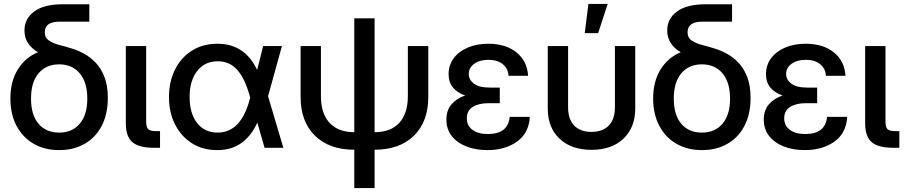

<svg xmlns="http://www.w3.org/2000/svg" viewBox="-20 -749 4590 973"><path d="M280.3 11.7Q206.1 11.7 150.4 -20.5Q94.7 -52.7 63.7 -111.6Q32.7 -170.4 32.7 -249.5Q32.7 -336.9 70.3 -397.2Q107.9 -457.5 172.4 -484.4Q139.6 -503.4 121.8 -530.8Q104 -558.1 104 -594.7Q104 -654.3 153.6 -690.9Q203.1 -727.5 299.8 -727.5H432.6V-639.2H281.2Q207 -639.2 207 -585.4Q207 -557.6 228.5 -543.2Q250 -528.8 281.7 -520.8Q313.5 -512.7 344.7 -502.9Q374 -494.1 405.8 -477.1Q437.5 -460 465.1 -431.2Q492.7 -402.3 509.5 -358.4Q526.4 -314.5 526.4 -252.4Q526.4 -170.9 495.6 -111.6Q464.8 -52.2 409.2 -20.3Q353.5 11.7 280.3 11.7ZM279.8 -77.1Q346.2 -77.1 384.3 -122.1Q422.4 -167 422.4 -249Q422.4 -332 384 -377.4Q345.7 -422.9 279.8 -422.9Q213.9 -422.9 175.5 -377.7Q137.2 -332.5 137.2 -249Q137.2 -166.5 175.3 -121.8Q213.4 -77.1 279.8 -77.1Z M761.2 0Q684.1 0 650.9 -28.6Q617.7 -57.1 617.7 -124V-515.6H720.7V-134.3Q720.7 -104.5 731 -94.5Q741.2 -84.5 770.5 -84.5H791V0Z M1080.6 11.7Q1007.3 11.7 952.6 -22.9Q897.9 -57.6 867.2 -118.2Q836.4 -178.7 836.4 -256.8Q836.4 -335.4 866.9 -396.5Q897.5 -457.5 952.6 -492.4Q1007.8 -527.3 1082 -527.3Q1220.7 -527.3 1283.2 -394.5L1313.5 -515.6H1408.7L1338.4 -261.2L1416 0H1320.8L1284.2 -127.4Q1252.9 -59.6 1202.9 -23.9Q1152.8 11.7 1080.6 11.7ZM1248 -255.4 1246.6 -259.3Q1221.7 -350.6 1182.6 -394.5Q1143.6 -438.5 1084 -438.5Q1017.1 -438.5 979 -388.9Q940.9 -339.4 940.9 -257.3Q940.9 -175.3 978.5 -126.2Q1016.1 -77.1 1083 -77.1Q1204.6 -77.1 1248 -255.4Z M1775.4 9.8Q1648.9 9.8 1576.2 -61.3Q1503.4 -132.3 1503.4 -257.8V-515.6H1606.4V-261.2Q1606.4 -174.3 1649.9 -126.7Q1693.4 -79.1 1775.4 -79.1V-656.2H1878.4V-79.1Q1960.4 -79.1 2003.7 -126.7Q2046.9 -174.3 2046.9 -261.2V-515.6H2150.4V-257.8Q2150.4 -132.3 2077.6 -61.3Q2004.9 9.8 1878.4 9.8V204.1H1775.4Z M2449.7 11.7Q2391.1 11.7 2344 -6.6Q2296.9 -24.9 2269.5 -59.6Q2242.2 -94.2 2242.2 -143.1Q2242.2 -189.9 2267.8 -220Q2293.5 -250 2337.4 -265.1Q2297.4 -278.8 2275.4 -305.4Q2253.4 -332 2253.4 -373Q2253.4 -418.9 2279.1 -453.6Q2304.7 -488.3 2350.1 -507.8Q2395.5 -527.3 2454.6 -527.3Q2543 -527.3 2597.4 -483.4Q2651.9 -439.5 2656.2 -364.7H2557.1Q2555.2 -401.4 2528.1 -423.6Q2501 -445.8 2455.1 -445.8Q2410.2 -445.8 2382.8 -425.5Q2355.5 -405.3 2355.5 -374Q2355.5 -345.2 2381.6 -325.2Q2407.7 -305.2 2461.9 -305.2H2512.7V-226.1H2455.6Q2406.2 -226.1 2376 -207.3Q2345.7 -188.5 2345.7 -149.4Q2345.7 -112.3 2374.3 -91.1Q2402.8 -69.8 2452.1 -69.8Q2554.7 -69.8 2563 -156.7H2665Q2660.2 -74.2 2599.9 -31.2Q2539.6 11.7 2449.7 11.7Z M2977.5 10.3Q2875 10.3 2815.4 -46.4Q2755.9 -103 2755.9 -199.2V-515.6H2858.9V-205.1Q2858.9 -145.5 2889.6 -113Q2920.4 -80.6 2977.5 -80.6Q3034.7 -80.6 3065.4 -113Q3096.2 -145.5 3096.2 -205.1V-515.6H3199.2V-199.2Q3199.2 -103 3139.6 -46.4Q3080.1 10.3 2977.5 10.3ZM2943.4 -581.1 2961.9 -729H3059.6L3011.2 -581.1Z M3537.6 11.7Q3463.4 11.7 3407.7 -20.5Q3352.1 -52.7 3321 -111.6Q3290 -170.4 3290 -249.5Q3290 -336.9 3327.6 -397.2Q3365.2 -457.5 3429.7 -484.4Q3397 -503.4 3379.2 -530.8Q3361.3 -558.1 3361.3 -594.7Q3361.3 -654.3 3410.9 -690.9Q3460.4 -727.5 3557.1 -727.5H3689.9V-639.2H3538.6Q3464.4 -639.2 3464.4 -585.4Q3464.4 -557.6 3485.8 -543.2Q3507.3 -528.8 3539.1 -520.8Q3570.8 -512.7 3602.1 -502.9Q3631.3 -494.1 3663.1 -477.1Q3694.8 -460 3722.4 -431.2Q3750 -402.3 3766.8 -358.4Q3783.7 -314.5 3783.7 -252.4Q3783.7 -170.9 3752.9 -111.6Q3722.2 -52.2 3666.5 -20.3Q3610.8 11.7 3537.6 11.7ZM3537.1 -77.1Q3603.5 -77.1 3641.6 -122.1Q3679.7 -167 3679.7 -249Q3679.7 -332 3641.4 -377.4Q3603 -422.9 3537.1 -422.9Q3471.2 -422.9 3432.9 -377.7Q3394.5 -332.5 3394.5 -249Q3394.5 -166.5 3432.6 -121.8Q3470.7 -77.1 3537.1 -77.1Z M4058.1 11.7Q3999.5 11.7 3952.4 -6.6Q3905.3 -24.9 3877.9 -59.6Q3850.6 -94.2 3850.6 -143.1Q3850.6 -189.9 3876.2 -220Q3901.9 -250 3945.8 -265.1Q3905.8 -278.8 3883.8 -305.4Q3861.8 -332 3861.8 -373Q3861.8 -418.9 3887.5 -453.6Q3913.1 -488.3 3958.5 -507.8Q4003.9 -527.3 4063 -527.3Q4151.4 -527.3 4205.8 -483.4Q4260.3 -439.5 4264.6 -364.7H4165.5Q4163.6 -401.4 4136.5 -423.6Q4109.4 -445.8 4063.5 -445.8Q4018.6 -445.8 3991.2 -425.5Q3963.9 -405.3 3963.9 -374Q3963.9 -345.2 3990 -325.2Q4016.1 -305.2 4070.3 -305.2H4121.1V-226.1H4064Q4014.6 -226.1 3984.4 -207.3Q3954.1 -188.5 3954.1 -149.4Q3954.1 -112.3 3982.7 -91.1Q4011.2 -69.8 4060.5 -69.8Q4163.1 -69.8 4171.4 -156.7H4273.4Q4268.6 -74.2 4208.3 -31.2Q4147.9 11.7 4058.1 11.7Z M4507.8 0Q4430.7 0 4397.5 -28.6Q4364.3 -57.1 4364.3 -124V-515.6H4467.3V-134.3Q4467.3 -104.5 4477.5 -94.5Q4487.8 -84.5 4517.1 -84.5H4537.6V0Z"/></svg>

Font: Inter Display Medium
Style: Regular
Weight: 500
Designer: Rasmus Andersson
Foundry: rsms
Version: Version 4.001;git-9221beed3